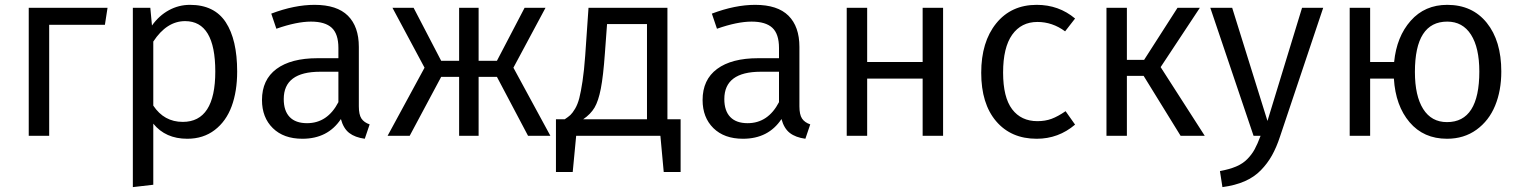

<svg xmlns="http://www.w3.org/2000/svg" viewBox="-20 -558 6248 789"><path d="M182.1 0H98.1V-525.9H421.9L411.1 -456.1H182.1Z M760.7 -538.1Q860.8 -538.1 907.7 -466.6Q954.6 -395 954.6 -264.2Q954.6 -182.6 931.9 -121.1Q909.2 -59.6 862.3 -23.7Q815.4 12.2 749.5 12.2Q660.2 12.2 609.9 -49.8V201.2L525.9 210.9V-525.9H597.7L604.5 -453.1Q633.3 -493.7 673.8 -515.9Q714.4 -538.1 760.7 -538.1ZM731 -57.1Q864.7 -57.1 864.7 -264.2Q864.7 -471.2 740.7 -471.2Q665 -471.2 609.9 -387.2V-124Q654.3 -57.1 731 -57.1Z M1454.6 -121.1Q1454.6 -86.9 1465.3 -70.8Q1476.1 -54.7 1499 -46.9L1479 12.2Q1439 6.8 1415 -11.7Q1391.1 -30.3 1380.9 -68.8Q1327.1 12.2 1222.7 12.2Q1145.5 12.2 1101.1 -31.5Q1056.6 -75.2 1056.6 -147Q1056.6 -230.5 1116.2 -274.7Q1175.8 -318.8 1284.7 -318.8H1370.6V-360.8Q1370.6 -418.5 1343.3 -443.8Q1315.9 -469.2 1257.8 -469.2Q1199.2 -469.2 1115.7 -439.9L1094.7 -502Q1189.9 -538.1 1272.9 -538.1Q1364.7 -538.1 1409.7 -493.4Q1454.6 -448.7 1454.6 -365.2ZM1241.7 -51.8Q1325.7 -51.8 1370.6 -138.2V-263.2H1295.9Q1146 -263.2 1146 -150.9Q1146 -102.5 1170.4 -77.1Q1194.8 -51.8 1241.7 -51.8Z M2221.7 -525.9 2089.8 -279.8 2241.7 0H2149.9L2022 -242.2H1946.8V0H1866.7V-242.2H1793L1663.6 0H1572.8L1724.6 -279.8L1592.8 -525.9H1679.7L1793 -308.1H1866.7V-525.9H1946.8V-308.1H2022L2135.7 -525.9Z M2722.7 -67.9H2776.9V148.9H2707.5L2693.8 0H2347.7L2333.5 148.9H2264.6V-67.9H2300.8Q2315.4 -77.6 2324 -85.4Q2332.5 -93.3 2343.3 -111.3Q2354 -129.4 2360.6 -155Q2367.2 -180.7 2373.8 -224.4Q2380.4 -268.1 2384.8 -329.1L2398.4 -525.9H2722.7ZM2638.7 -67.9V-459H2474.6L2465.8 -339.8Q2459 -244.6 2449 -193.6Q2439 -142.6 2423.1 -115.7Q2407.2 -88.9 2376.5 -67.9Z M3265.1 -121.1Q3265.1 -86.9 3275.9 -70.8Q3286.6 -54.7 3309.6 -46.9L3289.6 12.2Q3249.5 6.8 3225.6 -11.7Q3201.7 -30.3 3191.4 -68.8Q3137.7 12.2 3033.2 12.2Q2956.1 12.2 2911.6 -31.5Q2867.2 -75.2 2867.2 -147Q2867.2 -230.5 2926.8 -274.7Q2986.3 -318.8 3095.2 -318.8H3181.2V-360.8Q3181.2 -418.5 3153.8 -443.8Q3126.5 -469.2 3068.4 -469.2Q3009.8 -469.2 2926.3 -439.9L2905.3 -502Q3000.5 -538.1 3083.5 -538.1Q3175.3 -538.1 3220.2 -493.4Q3265.1 -448.7 3265.1 -365.2ZM3052.2 -51.8Q3136.2 -51.8 3181.2 -138.2V-263.2H3106.4Q2956.5 -263.2 2956.5 -150.9Q2956.5 -102.5 2981 -77.1Q3005.4 -51.8 3052.2 -51.8Z M3771.5 0V-234.9H3543.5V0H3459.5V-525.9H3543.5V-303.2H3771.5V-525.9H3855.5V0Z M4240.2 -538.1Q4331.1 -538.1 4397.9 -481.9L4356.9 -429.2Q4304.7 -467.8 4243.2 -467.8Q4176.8 -467.8 4139.4 -415.3Q4102.1 -362.8 4102.1 -259.8Q4102.1 -158.2 4139.2 -109.1Q4176.3 -60.1 4243.2 -60.1Q4275.4 -60.1 4301.5 -69.8Q4327.6 -79.6 4358.9 -101.1L4397.9 -45.9Q4329.6 12.2 4240.2 12.2Q4134.8 12.2 4073.5 -59.8Q4012.2 -131.8 4012.2 -258.8Q4012.2 -385.7 4073.7 -461.9Q4135.3 -538.1 4240.2 -538.1Z M4910.6 -525.9 4749.5 -282.2 4930.7 0H4831.5L4679.7 -246.1H4610.8V0H4526.9V-525.9H4610.8V-312H4681.6L4818.8 -525.9Z M5417.5 -525.9 5240.2 2.9Q5225.6 47.4 5207 80.6Q5188.5 113.8 5161.1 141.8Q5133.8 169.9 5094.5 187Q5055.2 204.1 5003.4 210.9L4993.2 145Q5032.7 137.7 5059.8 126.2Q5086.9 114.7 5105.5 95.9Q5124 77.1 5135.7 55.7Q5147.5 34.2 5160.2 0H5131.3L4953.6 -525.9H5043.5L5188.5 -61L5330.6 -525.9Z M5927.2 -538.1Q6030.3 -538.1 6089.8 -464.1Q6149.4 -390.1 6149.4 -264.2Q6149.4 -185.5 6124 -123.8Q6098.6 -62 6047.4 -24.9Q5996.1 12.2 5926.3 12.2Q5830.1 12.2 5772.5 -55.7Q5714.8 -123.5 5708 -234.9H5610.4V0H5526.4V-525.9H5610.4V-303.2H5709Q5719.2 -407.2 5777.1 -472.7Q5835 -538.1 5927.2 -538.1ZM5926.3 -56.2Q6059.1 -56.2 6059.1 -264.2Q6059.1 -361.8 6024.9 -415.5Q5990.7 -469.2 5927.2 -469.2Q5794.4 -469.2 5794.4 -262.2Q5794.4 -164.1 5828.4 -110.1Q5862.3 -56.2 5926.3 -56.2Z"/></svg>

Font: Fira Sans Book
Style: Regular
Weight: 350
Designer: Carrois Corporate & Edenspiekermann AG
Foundry: Carrois Corporate GbR & Edenspiekermann AG
Version: Version 4.203;PS 004.203;hotconv 1.0.88;makeotf.lib2.5.64775